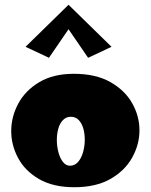

<svg xmlns="http://www.w3.org/2000/svg" viewBox="-20 -772 631 804"><path d="M291 12Q202.7 12 143.8 -22Q85 -56 56 -110Q27 -164 27 -223Q27 -283 56.4 -338Q85.8 -393 144.5 -428Q203.3 -463 289 -463Q380.7 -463 441.8 -428.5Q502.9 -394 533.4 -340Q564 -286 564 -226Q564 -167 533.4 -112Q502.8 -57 442.2 -22.5Q381.6 12 291 12ZM272.8 -78Q293 -78 307 -94Q321 -110 328 -135.5Q335 -161 335 -187Q335 -211.5 329 -233.3Q323 -255 310 -269Q297 -283 276.5 -283Q257 -283 243.5 -269Q230 -255 224 -232.8Q218 -210.6 218 -186Q218 -160 224.5 -135Q231 -110 243.5 -94Q256 -78 272.8 -78ZM185 -530 87 -576 267 -752 281 -670ZM349 -530 253 -670 267 -752 447 -576Z"/></svg>

Font: Marhey Light
Style: Regular
Weight: 300
Designer: Nur Syamsi & Bustanul Arifin
Foundry: Namelatype
Version: Version 1.000